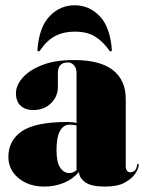

<svg xmlns="http://www.w3.org/2000/svg" viewBox="-20 -680 540 710"><path d="M11 -100Q11 -160.5 61.2 -194.8Q111.5 -229 230 -229Q249.5 -229 263 -225V-410Q263 -428 253.8 -438.5Q244.5 -449 231 -449Q194 -449 194 -410V-357Q194 -323.5 168.5 -298.2Q143 -273 102 -273Q74.5 -273 56.8 -288.5Q39 -304 39 -336Q39 -363.5 63 -391.8Q87 -420 134.8 -439Q182.5 -458 253.5 -458Q349.5 -458 397.2 -421Q445 -384 445 -314V-67Q445 -43 463 -43Q470.5 -43 477.8 -48.8Q485 -54.5 487 -70Q487.5 -74 490 -74Q493 -74 493 -70Q493 -58.5 481.2 -39.5Q469.5 -20.5 442.2 -5.2Q415 10 368 10Q317.5 10 295.2 -6Q273 -22 272 -44Q249.5 -17.5 215.8 -3.8Q182 10 144 10Q86.5 10 48.8 -21Q11 -52 11 -100ZM189 -125Q189 -80 202.5 -60Q216 -40 237 -40Q249.5 -40 263 -50.5V-216Q252.5 -219 237 -219Q215 -219 202 -196Q189 -173 189 -125ZM255.5 -563Q215.5 -563 184.2 -546.8Q153 -530.5 128 -493.5Q126 -490 123 -490Q117.5 -490 118.5 -497Q125 -580.5 163.8 -620.5Q202.5 -660.5 255.5 -660.5Q310 -660.5 348.5 -620.5Q387 -580.5 393.5 -497Q394.5 -490 389 -490Q386 -490 384 -493.5Q361 -526.5 331.8 -544.8Q302.5 -563 255.5 -563Z"/></svg>

Font: Fraunces 144pt Black
Style: Regular
Weight: 900
Version: Version 1.000;[0bf87f6ff]